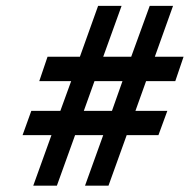

<svg xmlns="http://www.w3.org/2000/svg" viewBox="-20 -708 630 638"><path d="M90.5 -91 151 -259H55L84 -339.5H180.5L216.5 -438.5H110.5L138 -519.5H245.5L306 -688.5H384L323 -519.5H416L477.5 -688.5H555L494.5 -519.5H590L562.5 -438.5H465.5L430 -339.5H536L506.5 -259H401L340.5 -91H262.5L323 -259H229.5L169 -91ZM258.5 -339.5H352L387 -438.5H294Z"/></svg>

Font: Libre Caslon Condensed Bold
Style: Italic
Weight: 700
Italic angle: -22.583°
Designer: Pablo Impallari, Rodrigo Fuenzalida, Katja Schimmel, Ertekin Erdin
Foundry: Pablo Impallari, Rodrigo Fuenzalida
Version: Version 2.000; ttfautohint (v1.8.4.7-5d5b);gftools[0.9.33]